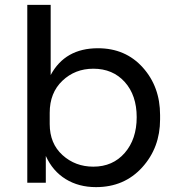

<svg xmlns="http://www.w3.org/2000/svg" viewBox="-20 -750 729 788"><path d="M374 18Q303 18 249.5 -15Q196 -48 168 -110V0H92V-730H188V-442Q247 -552 382 -552Q495 -552 566 -473Q637 -394 637 -278V-260Q637 -144 563.5 -63Q490 18 374 18ZM363 -66Q443 -66 492 -122.5Q541 -179 541 -269Q541 -359 492 -413.5Q443 -468 363 -468Q288 -468 236 -418.5Q184 -369 184 -287V-241Q184 -161 236.5 -113.5Q289 -66 363 -66Z"/></svg>

Font: Sora
Style: Regular
Weight: 400
Designer: Jonathan Barnbrook, Julián Moncada
Foundry: Barnbrook Fonts
Version: Version 2.000